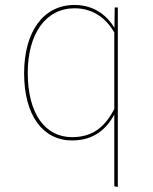

<svg xmlns="http://www.w3.org/2000/svg" viewBox="-20 -548 608 762"><path d="M435.3 -518.3 434.1 -437.7C407.8 -481 358.8 -528.3 275.6 -528.3C148.8 -528.3 75.7 -417.9 75.7 -257.4C75.7 -88.9 151 9.4 265.7 9.4C354.7 9.4 403 -37.7 433.6 -93.1V191.3L447.6 193.9V-518.3ZM266.1 -3.7C159.3 -3.7 90.6 -96.3 90.1 -257.4C89.7 -413.7 161.6 -515.1 276 -515.1C355.6 -515.1 405.1 -468.4 433.6 -419.3V-115C398.1 -48.3 351.7 -3.7 266.1 -3.7Z"/></svg>

Font: Fira Sans Hair
Style: Regular
Weight: 100
Designer: bBox Type GmbH & Carrois Corporate GbR & Edenspiekermann AG
Foundry: bBox Type GmbH & Carrois Corporate GbR & Edenspiekermann AG
Version: Version 4.300;PS 004.300;hotconv 1.0.88;makeotf.lib2.5.64775